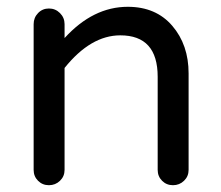

<svg xmlns="http://www.w3.org/2000/svg" viewBox="-20 -540 649 565"><path d="M356 -520Q439 -520 487 -464Q535 -408 535 -324V-40Q535 -21 521.5 -8Q508 5 489 5Q470 5 457 -8Q444 -21 444 -40V-314Q444 -436 334 -436Q247 -436 170 -340V-40Q170 -21 156.5 -8Q143 5 124 5Q105 5 92 -8Q79 -21 79 -40V-469Q79 -488 92 -501.5Q105 -515 124 -515Q143 -515 156.5 -501.5Q170 -488 170 -469V-428Q254 -520 356 -520Z"/></svg>

Font: VarelaRound
Style: Regular
Weight: 400
Designer: Joe Prince, Avraham Cornfeld
Foundry: Joe Prince, Avraham Cornfeld
Version: Version 2.000;PS 002.000;hotconv 1.0.88;makeotf.lib2.5.64775